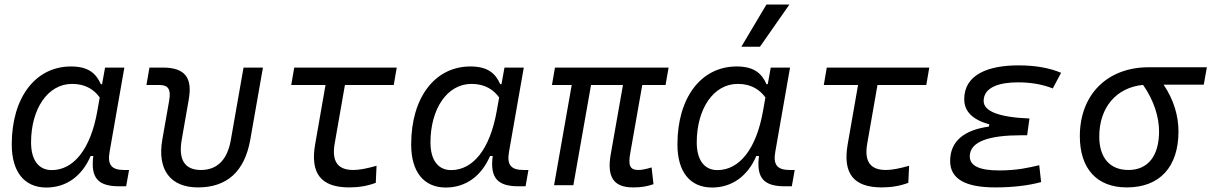

<svg xmlns="http://www.w3.org/2000/svg" viewBox="-20 -815 5332 845"><path d="M429.2 -444.3H423.8C402.8 -492.2 368.7 -522.5 292.5 -522.5C135.7 -522.5 31.7 -385.3 31.7 -179.2C31.7 -59.1 86.9 10.3 184.1 10.3C271.5 10.3 340.8 -39.6 378.9 -128.4H390.6C378.4 -32.7 410.6 4.9 504.4 4.9H535.2L547.9 -66.9H525.9C469.2 -66.9 452.6 -91.3 462.4 -147L527.3 -517.6H442.4ZM297.4 -445.8C359.4 -445.8 396 -417.5 418.9 -386.2L408.2 -325.7C378.4 -157.7 303.7 -66.4 207.5 -66.4C150.4 -66.4 116.7 -110.4 116.7 -188C116.7 -335 189.5 -445.8 297.4 -445.8Z M851.1 9.8C979.5 9.8 1056.6 -60.5 1081.5 -200.2L1137.2 -517.6H1051.8L996.1 -200.2C981 -111.8 936 -66.9 864.3 -66.9C793 -66.9 764.2 -111.8 779.8 -200.2L810.5 -376C828.1 -474.1 793.5 -517.6 696.3 -517.6H637.7L624.5 -440.9H682.1C720.7 -440.9 732.9 -421.4 724.6 -372.6L694.3 -200.2C671.4 -68.4 729.5 9.8 851.1 9.8Z M1517.1 9.8C1559.1 9.8 1596.7 3.4 1633.8 -10.3L1637.2 -85.4C1594.2 -73.2 1561 -66.9 1535.2 -66.9C1465.8 -66.9 1439 -105 1453.1 -184.1L1498 -440.9H1712.9L1726.1 -517.6H1274.9L1261.7 -440.9H1412.6L1367.2 -181.2C1344.2 -51.8 1392.6 9.8 1517.1 9.8Z M2187 -444.3H2181.6C2160.6 -492.2 2126.5 -522.5 2050.3 -522.5C1893.6 -522.5 1789.6 -385.3 1789.6 -179.2C1789.6 -59.1 1844.7 10.3 1941.9 10.3C2029.3 10.3 2098.6 -39.6 2136.7 -128.4H2148.4C2136.2 -32.7 2168.5 4.9 2262.2 4.9H2293L2305.7 -66.9H2283.7C2227.1 -66.9 2210.4 -91.3 2220.2 -147L2285.2 -517.6H2200.2ZM2055.2 -445.8C2117.2 -445.8 2153.8 -417.5 2176.8 -386.2L2166 -325.7C2136.2 -157.7 2061.5 -66.4 1965.3 -66.4C1908.2 -66.4 1874.5 -110.4 1874.5 -188C1874.5 -335 1947.3 -445.8 2055.2 -445.8Z M2766.1 9.8C2802.7 9.8 2825.2 5.9 2856 -4.4L2847.7 -78.1C2824.2 -71.3 2806.6 -66.9 2789.1 -66.9C2750.5 -66.9 2744.6 -89.4 2753.9 -141.6L2806.6 -440.9H2909.2L2922.4 -517.6H2422.4L2409.2 -440.9H2496.1L2418.5 0H2503.4L2581.1 -440.9H2721.7L2668 -136.7C2649.9 -34.7 2681.2 9.8 2766.1 9.8Z M3358.9 -444.3H3353.5C3332.5 -492.2 3298.3 -522.5 3222.2 -522.5C3065.4 -522.5 2961.4 -385.3 2961.4 -179.2C2961.4 -59.1 3016.6 10.3 3113.8 10.3C3201.2 10.3 3270.5 -39.6 3308.6 -128.4H3320.3C3308.1 -32.7 3340.3 4.9 3434.1 4.9H3464.8L3477.5 -66.9H3455.6C3398.9 -66.9 3382.3 -91.3 3392.1 -147L3457 -517.6H3372.1ZM3227.1 -445.8C3289.1 -445.8 3325.7 -417.5 3348.6 -386.2L3337.9 -325.7C3308.1 -157.7 3233.4 -66.4 3137.2 -66.4C3080.1 -66.4 3046.4 -110.4 3046.4 -188C3046.4 -335 3119.1 -445.8 3227.1 -445.8ZM3242.7 -609.4H3324.7L3454.1 -794.9H3353Z M3860.8 9.8C3902.8 9.8 3940.4 3.4 3977.5 -10.3L3981 -85.4C3938 -73.2 3904.8 -66.9 3878.9 -66.9C3809.6 -66.9 3782.7 -105 3796.9 -184.1L3841.8 -440.9H4056.6L4069.8 -517.6H3618.7L3605.5 -440.9H3756.3L3710.9 -181.2C3688 -51.8 3736.3 9.8 3860.8 9.8Z M4359.9 9.8C4439.9 9.8 4508.3 1 4562 -13.7L4553.7 -87.9C4509.8 -77.6 4457.5 -64.9 4377 -64.9C4290.5 -64.9 4248 -85.4 4248 -126.5C4248 -194.3 4337.9 -219.7 4474.6 -219.7H4500.5L4510.7 -293.5C4376.5 -298.8 4309.1 -325.2 4309.1 -370.6C4309.1 -432.1 4380.4 -452.6 4460 -452.6C4517.1 -452.6 4567.4 -443.8 4613.3 -425.8L4649.9 -494.6C4597.7 -516.6 4535.2 -527.3 4462.4 -527.3C4331.5 -527.3 4223.6 -488.3 4223.6 -378.4C4223.6 -324.7 4260.3 -288.1 4334 -267.6L4332 -257.8C4232.4 -244.1 4161.6 -200.2 4161.6 -106.4C4161.6 -28.3 4227.5 9.8 4359.9 9.8Z M4939 9.8C5084 9.8 5166.5 -80.1 5166.5 -236.8C5166.5 -305.7 5145.5 -376.5 5101.1 -442.4H5277.8L5291.5 -519H5035.6C4853 -519 4732.4 -398.4 4732.4 -215.8C4732.4 -72.3 4807.6 9.8 4939 9.8ZM5010.7 -441.4C5059.6 -371.6 5081.1 -298.3 5081.1 -236.8C5081.1 -128.9 5032.2 -66.9 4946.3 -66.9C4864.7 -66.9 4817.9 -120.6 4817.9 -213.9C4817.9 -342.8 4893.6 -430.2 5010.7 -441.4Z"/></svg>

Font: Cascadia Code SemiLight
Style: Italic
Weight: 350
Italic angle: -10°
Monospace: yes
Designer: Aaron Bell
Foundry: Saja Typeworks
Version: Version 2404.023